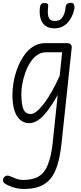

<svg xmlns="http://www.w3.org/2000/svg" viewBox="-26 -838 556 1322"><path d="M59.5 -187.5Q59.5 -228.5 68.2 -276.5Q77 -324.5 95 -371.2Q113 -418 140 -456.5Q167 -495 203.2 -518Q239.5 -541 285.5 -541H435Q447 -541 454.5 -537Q462 -533 465.5 -525.8Q469 -518.5 467.5 -507.5L398 146Q392 203 381.2 253Q370.5 303 352.5 342.5Q334.5 382 307 408Q278.5 435.5 237.5 449.2Q196.5 463 139 463Q98 463 62.8 451.2Q27.5 439.5 7 425.5Q-0.5 420 -3.5 413Q-6.5 406 -5.2 398.2Q-4 390.5 2 383Q11.5 371.5 22.8 371.2Q34 371 41 374.5Q58.5 382.5 83.8 391.8Q109 401 132.5 401Q172.5 401 206.8 391.2Q241 381.5 264 358.5Q287.5 334.5 302 299.5Q316.5 264.5 324.5 224.8Q332.5 185 336.5 148L371.5 -185Q324.5 -98.5 275 -44.2Q225.5 10 174 10Q153 10 132.8 0.2Q112.5 -9.5 95.8 -32Q79 -54.5 69.2 -92.8Q59.5 -131 59.5 -187.5ZM121 -195Q121 -116.5 135.8 -84.8Q150.5 -53 186 -53Q220.5 -53 274.2 -121.5Q328 -190 385 -316L402 -478H291Q256 -478 228.2 -457.8Q200.5 -437.5 180.2 -404.8Q160 -372 147 -334Q134 -296 127.5 -259.2Q121 -222.5 121 -195ZM348.5 -643Q313 -643 291.8 -657Q270.5 -671 260.2 -693Q250 -715 248 -739.2Q246 -763.5 248.5 -784Q251 -804 259 -810.8Q267 -817.5 278 -817.5Q292.5 -817.5 300 -812.8Q307.5 -808 305.5 -793.5Q300 -742.5 308 -721.8Q316 -701 330 -697Q344 -693 355.5 -693Q368 -693 382.5 -699.8Q397 -706.5 409.2 -727.8Q421.5 -749 426.5 -792.5Q428.5 -808 438.8 -813.2Q449 -818.5 461 -818.5Q478.5 -818.5 483.5 -806.8Q488.5 -795 486.5 -780.5Q484.5 -766.5 476.5 -743.5Q468.5 -720.5 452.5 -697.5Q436.5 -674.5 411 -658.8Q385.5 -643 348.5 -643Z"/></svg>

Font: Edu NSW ACT Cursive
Style: Regular
Weight: 400
Designer: Tina and Corey Anderson, Eben Sorkin, Mirko Velimirovic
Foundry: Sorkin Type Co.
Version: Version 2.000